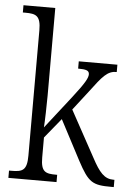

<svg xmlns="http://www.w3.org/2000/svg" viewBox="-54 -801 587 842"><g transform="rotate(5 239.5 -380.0)"><path d="M15 0H227V-32H222C176 -32 155 -38 155 -102V-190L226 -277L318 -102C367 -10 385 0 468 0H479V-32H474C435 -32 412 -58 379 -120L268 -323L333 -407C387 -479 407 -504 448 -504V-536H278V-504C313 -504 327 -500 327 -483C327 -467 315 -444 262 -376L151 -234C153 -258 155 -336 155 -374V-760H15V-728H26C73 -728 94 -721 94 -656V-105C94 -39 74 -32 25 -32H15Z"/></g></svg>

Font: Noto Serif Hebrew Condensed Light
Style: Regular
Weight: 300
Width: 3
Designer: Monotype Design Team
Foundry: Monotype Imaging Inc.
Version: Version 2.004